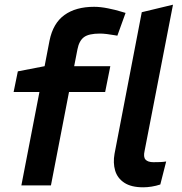

<svg xmlns="http://www.w3.org/2000/svg" viewBox="-20 -790 777 818"><path d="M71 0 148 -398H38L56 -486L170 -508L191 -617Q206 -691 254.5 -726Q303 -761 381 -761Q408 -761 440 -754.5Q472 -748 491 -742L515 -735L480 -638L468 -640Q452 -643 435 -645Q418 -647 406 -647Q358 -647 337.5 -631.5Q317 -616 310 -580L296 -508H450L428 -398H274L197 0ZM663 -4Q645 2 626 5Q607 8 590 8Q539 8 509.5 -11.5Q480 -31 470.5 -63.5Q461 -96 468 -135L584 -738L717 -770L596 -147Q590 -121 600 -110Q610 -99 634 -99Q649 -99 662 -99.5Q675 -100 688 -102Z"/></svg>

Font: REM Medium
Style: Italic
Weight: 500
Italic angle: -11°
Designer: Octavio Pardo
Foundry: Ashler Design
Version: Version 1.005;gftools[0.9.28]